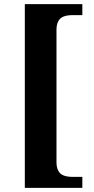

<svg xmlns="http://www.w3.org/2000/svg" viewBox="-20 -780 455 928"><path d="M100 128H378V75H335C290 75 253 66 253 3V-635C253 -698 290 -707 335 -707H378V-760H100Z"/></svg>

Font: Noto Serif Lao
Style: Bold
Weight: 700
Designer: Monotype Design Team
Foundry: Monotype Imaging Inc.
Version: Version 2.003